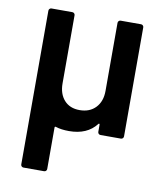

<svg xmlns="http://www.w3.org/2000/svg" viewBox="-81 -578 727 845"><g transform="rotate(10 283.0 -155.5)"><path d="M390 -511H481Q486 -511 489.5 -507.5Q493 -504 493 -499V-12Q493 -7 489.5 -3.5Q486 0 481 0H390Q385 0 381.5 -3.5Q378 -7 378 -12V-44Q378 -47 376 -48Q374 -49 372 -46Q331 7 250 7Q215 7 191 -1Q185 -3 185 3V188Q185 193 181.5 196.5Q178 200 173 200H81Q76 200 72.5 196.5Q69 193 69 188V-499Q69 -504 72.5 -507.5Q76 -511 81 -511H174Q179 -511 182.5 -507.5Q186 -504 186 -499V-195Q186 -148 211 -120Q236 -92 280 -92Q325 -92 351.5 -120Q378 -148 378 -195V-499Q378 -504 381.5 -507.5Q385 -511 390 -511Z"/></g></svg>

Font: Barlow SemiBold
Style: Regular
Weight: 600
Designer: Jeremy Tribby
Foundry: Tribby Type
Version: Version 1.422